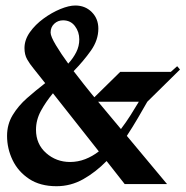

<svg xmlns="http://www.w3.org/2000/svg" viewBox="-20 -652 658 680"><path d="M180 7.5Q122.5 7.5 83.3 -18.3Q44.2 -44.2 24.6 -85Q5 -125.8 5 -170.8Q5 -211.7 25 -244.6Q45 -277.5 75.8 -304.6Q106.7 -331.7 140 -357.5L98.3 -410Q85.8 -425 76.2 -441.7Q66.7 -458.3 66.7 -481.7Q66.7 -510.8 85.8 -537.9Q105 -565 134.2 -586.2Q163.3 -607.5 193.8 -620Q224.2 -632.5 246.7 -632.5Q281.7 -632.5 305 -609.2Q328.3 -585.8 328.3 -550.8Q328.3 -510 302.1 -472.9Q275.8 -435.8 240.8 -400Q261.7 -372.5 278.8 -351.2Q295.8 -330 302.5 -321.7L314.2 -307.5L405.8 -397.5H585L607.5 -417.5L617.5 -405.8L501.7 -291.7Q486.7 -265 468.3 -233.8Q450 -202.5 429.2 -170.8L571.7 0H421.7L357.5 -81.7Q319.2 -42.5 275 -17.5Q230.8 7.5 180 7.5ZM159.2 -536.7Q159.2 -523.3 177.9 -492.1Q196.7 -460.8 221.7 -426.7Q239.2 -445.8 250 -467.1Q260.8 -488.3 260.8 -512.5Q260.8 -539.2 245.4 -559.6Q230 -580 203.3 -580Q185 -580 172.1 -567.9Q159.2 -555.8 159.2 -536.7ZM107.5 -192.5Q107.5 -141.7 143.3 -110Q179.2 -78.3 228.3 -78.3Q255.8 -78.3 281.7 -88.3Q307.5 -98.3 330 -115.8L167.5 -321.7Q142.5 -291.7 125 -259.6Q107.5 -227.5 107.5 -192.5ZM408.3 -195Q426.7 -219.2 442.5 -244.2Q458.3 -269.2 471.7 -291.7H327.5Z"/></svg>

Font: Manufacturing Consent
Style: Regular
Weight: 400
Version: Version 3.000; ttfautohint (v1.8.4.7-5d5b)